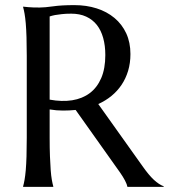

<svg xmlns="http://www.w3.org/2000/svg" viewBox="-20 -726 656 746"><path d="M172.9 -190.9Q172.9 -149.4 174.1 -118.4Q175.3 -87.4 177 -64.9Q178.7 -42.5 181.4 -27.3Q184.1 -12.2 187 -2V0H69.8V-2Q72.8 -12.2 75.4 -27.3Q78.1 -42.5 80.1 -64.9Q82 -87.4 83 -118.4Q84 -149.4 84 -190.9V-508.8Q84 -550.3 83 -581.3Q82 -612.3 80.1 -635Q78.1 -657.7 75.4 -672.9Q72.8 -688 69.8 -698.2V-700.2Q79.6 -699.2 90.3 -698.2Q99.6 -697.3 111.1 -697Q122.6 -696.8 134.8 -696.8Q153.8 -696.8 186.3 -701.4Q218.8 -706.1 269 -706.1Q315.9 -706.1 355.7 -693.4Q395.5 -680.7 424.8 -656.2Q454.1 -631.8 470.5 -596.4Q486.8 -561 486.8 -516.1Q486.8 -481 477.8 -450.9Q468.8 -420.9 452.4 -396.5Q436 -372.1 413.1 -353.3Q390.1 -334.5 361.8 -321.8L533.2 -81.1Q545.9 -63 556.9 -49.8Q567.9 -36.6 577.9 -27.3Q587.9 -18.1 597.2 -12Q606.4 -5.9 616.2 -2V0H475.1Q473.6 -9.3 465.6 -24.7Q457.5 -40 446.8 -55.2L273.9 -298.8Q250 -296.4 224.6 -296.4Q199.2 -296.4 172.9 -300.8ZM172.9 -338.9Q220.7 -330.1 260.5 -336.4Q300.3 -342.8 328.9 -364.3Q357.4 -385.7 373.3 -422.6Q389.2 -459.5 389.2 -512.2Q389.2 -548.8 380.9 -578.6Q372.6 -608.4 356.2 -629.2Q339.8 -649.9 314.9 -661.4Q290 -672.9 256.8 -672.9Q235.8 -672.9 220.2 -671.1Q204.6 -669.4 193.8 -667.5Q181.2 -665 172.9 -662.1Z"/></svg>

Font: Marcellus SC
Style: Regular
Weight: 400
Designer: Astigmatic (AOETI)
Foundry: Astigmatic (AOETI)
Version: Version 1.001